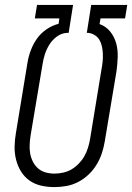

<svg xmlns="http://www.w3.org/2000/svg" viewBox="-20 -755 540 783"><path d="M202 8Q174 8 147.5 2Q121 -4 100 -19Q79 -34 65.5 -56Q52 -78 45.5 -104Q39 -130 39.5 -157.5Q40 -185 45 -213L92 -499Q96 -524 105.5 -549.5Q115 -575 130.5 -597Q146 -619 169 -635Q192 -651 219 -658L222 -680H122L131 -735H278L260 -621H254Q231 -620 212 -606Q193 -592 181 -572.5Q169 -553 162.5 -532Q156 -511 153 -490L105 -204Q102 -185 101 -166Q100 -147 103 -129.5Q106 -112 114 -96Q122 -80 135 -68.5Q148 -57 165.5 -52Q183 -47 202 -47Q219 -47 237.5 -51Q256 -55 272 -64.5Q288 -74 301.5 -88Q315 -102 324 -118Q333 -134 338.5 -151.5Q344 -169 347 -186L394 -473Q397 -488 398.5 -503.5Q400 -519 399.5 -534Q399 -549 396 -564Q393 -579 386 -591.5Q379 -604 366 -612Q353 -620 339 -621H334L352 -735H499L490 -680H390L386 -657Q413 -647 430 -625.5Q447 -604 454 -577.5Q461 -551 460 -522Q459 -493 455 -464L407 -177Q403 -153 395 -129Q387 -105 373.5 -83Q360 -61 341 -43Q322 -25 299 -13Q276 -1 251 3.5Q226 8 202 8Z"/></svg>

Font: Iosevka Curly Light
Style: Italic
Weight: 300
Italic angle: -9°
Monospace: yes
Designer: Belleve Invis
Foundry: Belleve Invis
Version: Version 22.1.2; ttfautohint (v1.8.4)